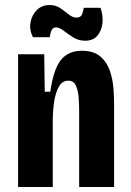

<svg xmlns="http://www.w3.org/2000/svg" viewBox="-20 -744 521 764"><path d="M52 0V-528H156L158 -379H180Q193 -469 222.5 -505.5Q252 -542 305 -542Q353 -542 379.5 -519Q406 -496 417.5 -461.5Q429 -427 431.5 -391.5Q434 -356 434 -331V0H295V-300Q295 -327 293 -355.5Q291 -384 282 -403.5Q273 -423 252 -423Q228 -423 214.5 -399.5Q201 -376 195.5 -339.5Q190 -303 190 -263V0ZM319 -582Q292 -582 271 -595.5Q250 -609 233 -622Q216 -635 203 -635Q189 -635 184 -621Q179 -607 178 -596H111Q96 -626 101.5 -655.5Q107 -685 127 -704.5Q147 -724 177 -724Q202 -724 220 -711.5Q238 -699 253.5 -686.5Q269 -674 285 -674Q301 -674 306.5 -687Q312 -700 313 -713H380Q391 -681 387.5 -651Q384 -621 367 -601.5Q350 -582 319 -582Z"/></svg>

Font: Bricolage Grotesque 10pt Condensed Bricolage Grotesque 10pt Condensed Regular
Style: Bold
Weight: 700
Width: 3
Designer: Mathieu Triay
Foundry: Atelier Triay
Version: Version 1.000; ttfautohint (v1.8.4.7-5d5b);gftools[0.9.32]